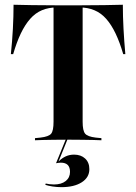

<svg xmlns="http://www.w3.org/2000/svg" viewBox="-20 -591 575 809"><path d="M258.1 -2.4Q230.6 -2.4 206 -2Q181.5 -1.6 161.3 -1.2Q141.1 -0.8 127.4 0V-8.9L150.8 -11.3Q185.5 -15.3 195.6 -27.8Q205.6 -40.3 205.6 -78.2V-201.6H328.2V-78.2Q328.2 -40.3 338.7 -27.8Q349.2 -15.3 383.1 -11.3L407.3 -8.9V0Q393.5 -0.8 373.4 -1.2Q353.2 -1.6 328.6 -2Q304 -2.4 276.6 -2.4H266.9ZM220.2 -559.7Q184.7 -559.7 156.9 -548Q129 -536.3 107.3 -511.7Q85.5 -487.1 67.7 -450Q50 -412.9 35.5 -362.9H25.8Q31.5 -417.7 34.3 -469.8Q37.1 -521.8 37.1 -571Q68.5 -570.2 115.3 -569.4Q162.1 -568.5 231.5 -568.5H303.2Q373.4 -568.5 419.8 -569.4Q466.1 -570.2 497.6 -571Q497.6 -521.8 500.4 -469.8Q503.2 -417.7 508.1 -362.9H499.2Q484.7 -412.9 466.9 -450Q449.2 -487.1 427.4 -511.7Q405.6 -536.3 377.4 -548Q349.2 -559.7 314.5 -559.7ZM205.6 -201.6V-562.9H328.2V-201.6ZM238.7 197.6Q220.2 197.6 201.6 194.8Q183.1 191.9 171 187.9L172.6 182.3Q179 183.9 188.7 185.1Q198.4 186.3 207.3 186.3Q238.7 186.3 256.9 171.8Q275 157.3 275 133.1Q275 113.7 265.3 104Q255.6 94.4 236.3 94.4Q231.5 94.4 225.8 95.2Q220.2 96 216.1 96.8L260.5 -12.1H267.7L226.6 89.5Q241.1 75 257.3 67.7Q273.4 60.5 291.9 60.5Q321 60.5 338.7 77Q356.5 93.5 356.5 121.8Q356.5 156.5 324.6 177Q292.7 197.6 238.7 197.6Z"/></svg>

Font: Playfair 144pt SemiCondensed
Style: Bold
Weight: 700
Width: 4
Designer: Claus Eggers Sørensen
Foundry: Claus Eggers Sørensen
Version: Version 2.203